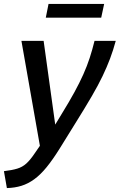

<svg xmlns="http://www.w3.org/2000/svg" viewBox="-60 -731 609 977"><path d="M-40 140Q2 135 28 127Q54 119 73.5 101.5Q93 84 114 53L143 11L49 -523H162L221 -97L255 -153Q292 -213 318.5 -261.5Q345 -310 364 -352.5Q383 -395 396.5 -436.5Q410 -478 421 -523H529Q516 -475 500 -432.5Q484 -390 462 -344Q440 -298 406.5 -240.5Q373 -183 323 -103L243 26Q208 82 177 120Q146 158 114.5 181Q83 204 49 214.5Q15 225 -25 226ZM173 -641 187 -711H470L455 -641Z"/></svg>

Font: Raleway Thin SemiBold
Style: Italic
Weight: 600
Italic angle: -12°
Version: Version 4.026